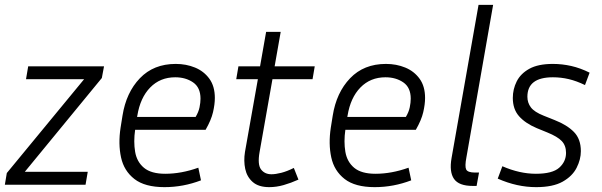

<svg xmlns="http://www.w3.org/2000/svg" viewBox="-28 -760 2478 790"><path d="M333 -53 324 0H-8L0 -48L318 -434H79L88 -487H400L391 -439L74 -53Z M799 -18Q726 10 649 10Q568 10 525 -23.5Q482 -57 470 -112.5Q458 -168 468 -234L476 -284Q491 -379 547.5 -438Q604 -497 695 -497Q738 -497 774.5 -482Q811 -467 833.5 -436Q856 -405 856 -357Q856 -331 848.5 -298.5Q841 -266 818 -226H528Q521 -177 528 -135.5Q535 -94 564.5 -69.5Q594 -45 652 -45Q718 -45 788 -70ZM537 -284 536 -279H777Q789 -299 793 -318.5Q797 -338 797 -354Q797 -400 766.5 -421Q736 -442 693 -442Q631 -442 590 -400Q549 -358 537 -284Z M1200 -21Q1169 -7 1139 1.5Q1109 10 1080 10Q1036 10 1012 -11Q988 -32 981 -65Q974 -98 980 -135L1033 -434H944L953 -487H1042L1067 -629H1127L1102 -487H1267L1258 -434H1093L1040 -134Q1031 -83 1046 -63Q1061 -43 1089 -43Q1106 -43 1129.5 -49Q1153 -55 1181 -69Z M1664 -18Q1591 10 1514 10Q1433 10 1390 -23.5Q1347 -57 1335 -112.5Q1323 -168 1333 -234L1341 -284Q1356 -379 1412.5 -438Q1469 -497 1560 -497Q1603 -497 1639.5 -482Q1676 -467 1698.5 -436Q1721 -405 1721 -357Q1721 -331 1713.5 -298.5Q1706 -266 1683 -226H1393Q1386 -177 1393 -135.5Q1400 -94 1429.5 -69.5Q1459 -45 1517 -45Q1583 -45 1653 -70ZM1402 -284 1401 -279H1642Q1654 -299 1658 -318.5Q1662 -338 1662 -354Q1662 -400 1631.5 -421Q1601 -442 1558 -442Q1496 -442 1455 -400Q1414 -358 1402 -284Z M1830 -110 1941 -740H2001L1891 -112Q1884 -76 1890 -63Q1896 -50 1927 -50H1943L1933 5H1917Q1860 5 1840 -24Q1820 -53 1830 -110Z M2177 -45Q2245 -45 2273 -70Q2301 -95 2301 -131Q2301 -161 2283.5 -179.5Q2266 -198 2224 -215L2180 -233Q2133 -253 2107.5 -282Q2082 -311 2082 -357Q2082 -393 2098 -425Q2114 -457 2150 -477Q2186 -497 2247 -497Q2285 -497 2322.5 -488.5Q2360 -480 2398 -461L2379 -410Q2344 -427 2312 -434.5Q2280 -442 2247 -442Q2142 -442 2142 -362Q2142 -337 2156.5 -318Q2171 -299 2209 -284L2254 -266Q2305 -246 2333.5 -217Q2362 -188 2362 -138Q2362 -104 2344.5 -69.5Q2327 -35 2287 -12.5Q2247 10 2178 10Q2099 10 2020 -25L2039 -76Q2110 -45 2177 -45Z"/></svg>

Font: Inria Sans Light
Style: Italic
Weight: 300
Italic angle: -10°
Designer: Black Foundry Team
Foundry: Black Foundry
Version: Version 1.2; ttfautohint (v1.8.3)